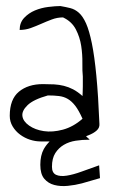

<svg xmlns="http://www.w3.org/2000/svg" viewBox="-20 -493 378 644"><path d="M315.4 104.5Q310.5 105.5 293.5 110.8Q276.4 116.2 254.4 122.1Q232.4 127.9 207.5 130.4Q182.6 132.8 162.1 127.4Q141.6 122.1 128.4 106.4Q115.2 90.8 115.2 59.6Q115.2 28.3 127 6.8Q134.8 -6.8 146.5 -18.6H116.2Q98.6 -18.6 80.6 -24.4Q62.5 -30.3 47.4 -41.5Q32.2 -52.7 22.5 -68.8Q12.7 -85 12.7 -104.5Q12.7 -160.2 43.5 -185.5Q74.2 -210.9 124 -210.9Q144.5 -210.9 161.6 -210Q178.7 -209 194.3 -205.1Q210 -201.2 225.1 -193.4Q240.2 -185.5 256.8 -170.9Q256.8 -173.8 257.3 -183.1Q257.8 -192.4 257.8 -203.1V-236.3Q255.9 -253.9 256.3 -281.7Q256.8 -309.6 252.4 -338.9Q248 -368.2 234.4 -394.5Q220.7 -420.9 191.4 -434.6Q171.9 -434.6 153.8 -427.7Q135.7 -420.9 118.2 -413.1Q100.6 -405.3 83 -398.9Q65.4 -392.6 45.9 -392.6Q45.9 -417 61 -433.1Q76.2 -449.2 97.2 -458Q118.2 -466.8 142.1 -469.7Q166 -472.7 182.6 -472.7Q200.2 -469.7 215.8 -465.8Q231.4 -461.9 244.6 -450.2Q257.8 -438.5 268.6 -414.6Q279.3 -390.6 288.1 -347.7Q296.9 -304.7 303.2 -238.8Q309.6 -172.9 313.5 -77.1Q314.5 -64.5 304.2 -55.2Q293.9 -45.9 276.4 -39.1Q273.4 -38.1 268.6 -36.1Q270.5 -34.2 271.5 -33.2Q276.4 -28.3 278.8 -26.9Q281.2 -25.4 279.3 -24.4Q255.9 -24.4 233.9 -21Q211.9 -17.6 194.3 -7.3Q176.8 2.9 165.5 20.5Q154.3 38.1 154.3 66.4Q154.3 86.9 168 93.3Q181.6 99.6 203.6 96.2Q225.6 92.8 253.9 82.5Q282.2 72.3 312.5 61.5ZM140.6 -172.9Q91.8 -159.2 72.3 -140.1Q52.7 -121.1 55.2 -103.5Q57.6 -85.9 77.6 -71.8Q97.7 -57.6 127 -53.2Q156.2 -48.8 190.9 -58.1Q225.6 -67.4 256.8 -94.7Q244.1 -123 232.4 -138.2Q220.7 -153.3 207.5 -161.1Q194.3 -168.9 177.7 -170.9Q161.1 -172.9 140.6 -172.9Z"/></svg>

Font: Annie Use Your Telescope
Style: Regular
Weight: 400
Designer: Kimberly Geswein
Foundry: Kimberly Geswein
Version: Version 1.002 2001